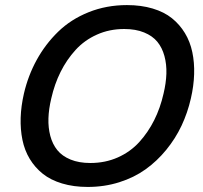

<svg xmlns="http://www.w3.org/2000/svg" viewBox="-20 -719 790 748"><path d="M321.8 9.3Q266.6 9.3 221.9 -4.2Q177.2 -17.6 146.7 -42Q116.2 -66.4 95.9 -99.9Q75.7 -133.3 67.4 -174.1Q59.1 -214.8 60.5 -260.3Q62 -305.7 73.2 -354.5Q89.4 -424.3 123 -485.6Q156.7 -546.9 206.3 -595.2Q255.9 -643.6 325.2 -671.4Q394.5 -699.2 474.6 -699.2Q529.8 -699.2 574.7 -685.8Q619.6 -672.4 649.9 -647.9Q680.2 -623.5 700.4 -590.1Q720.7 -556.6 729.2 -515.9Q737.8 -475.1 736.3 -429.7Q734.9 -384.3 723.6 -335.4Q710.9 -279.8 687.3 -229.5Q663.6 -179.2 627.7 -135.3Q591.8 -91.3 547.1 -59.3Q502.4 -27.3 444.6 -9Q386.7 9.3 321.8 9.3ZM332 -84Q390.1 -84 439 -105.7Q487.8 -127.4 522.5 -165.5Q557.1 -203.6 580.8 -251Q604.5 -298.3 617.2 -354.5Q627 -395.5 628.2 -431.9Q629.4 -468.3 620.6 -500.7Q611.8 -533.2 593 -556.2Q574.2 -579.1 541.5 -592.5Q508.8 -606 463.9 -606Q406.2 -606 357.7 -584.2Q309.1 -562.5 274.4 -524.4Q239.7 -486.3 216.1 -439Q192.4 -391.6 179.7 -335.4Q169.9 -294.4 168.7 -258.1Q167.5 -221.7 176 -189.5Q184.6 -157.2 203.4 -134Q222.2 -110.8 254.9 -97.4Q287.6 -84 332 -84Z"/></svg>

Font: HK Grotesk SmBold Legacy Italic
Style: Regular
Weight: 600
Italic angle: -13°
Designer: Alfredo Marco Pradil
Foundry: Hanken Design Co.
Version: Version 2.022;PS 002.022;hotconv 1.0.88;makeotf.lib2.5.64775